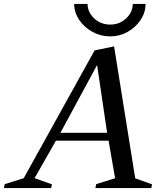

<svg xmlns="http://www.w3.org/2000/svg" viewBox="-57 -956 838 976"><path d="M-37 0 -33 -20 82 -56 54 -33 424 -700 523 -720 633 -33 612 -56 716 -19 712 0H428L432 -20L547 -56L531 -33L492 -258L513 -241H210L237 -258L109 -33L103 -56L207 -19L203 0ZM241 -264 233 -281H506L490 -264L434 -643H446ZM503 -771Q455 -771 413 -794Q371 -817 345.5 -855Q320 -893 320 -936H388Q388 -909 403 -885Q418 -861 444 -846Q470 -831 503 -831Q536 -831 562 -846Q588 -861 603 -885Q618 -909 618 -936H683Q683 -893 658 -855Q633 -817 592 -794Q551 -771 503 -771Z"/></svg>

Font: Wittgenstein
Style: Italic
Weight: 400
Italic angle: -11°
Designer: Jörg Drees
Foundry: Jörg Drees
Version: Version 1.500